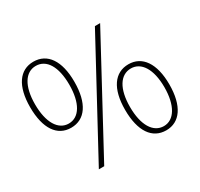

<svg xmlns="http://www.w3.org/2000/svg" viewBox="-156 -936 1193 1146"><g transform="rotate(-30 440.0 -363.0)"><path d="M198 -284C294 -284 351 -365 351 -513C351 -658 294 -739 198 -739C103 -739 46 -658 46 -513C46 -365 103 -284 198 -284ZM198 -313C126 -313 80 -388 80 -513C80 -638 126 -710 198 -710C271 -710 316 -638 316 -513C316 -388 271 -313 198 -313ZM216 13H253L659 -739H623ZM682 13C776 13 834 -68 834 -216C834 -361 776 -442 682 -442C586 -442 529 -361 529 -216C529 -68 586 13 682 13ZM682 -16C609 -16 563 -91 563 -216C563 -341 609 -413 682 -413C753 -413 800 -341 800 -216C800 -91 753 -16 682 -16Z"/></g></svg>

Font: Harano Aji Gothic K1 ExtraLight
Style: Regular
Weight: 250
Foundry: Masamichi Hosoda
Version: HaranoAjiGothicK1-ExtraLight version 20230610;ttx 4.39.4